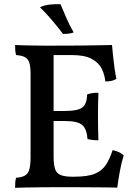

<svg xmlns="http://www.w3.org/2000/svg" viewBox="-20 -894 648 917"><path d="M52 -679Q68 -678 92.5 -677.5Q117 -677 144.5 -676.5Q172 -676 196.5 -676Q221 -676 236 -676V-146Q236 -108 243 -87Q250 -66 270 -58Q290 -50 325 -50L319 0Q291 0 253.5 0Q216 0 176.5 0.5Q137 1 104 1.5Q71 2 52 3Q52 -12 53 -24.5Q54 -37 57 -45Q84 -47 99 -55.5Q114 -64 120 -85Q126 -106 126 -146V-540Q126 -576 120 -594.5Q114 -613 99 -621Q84 -629 57 -631Q54 -640 53 -653Q52 -666 52 -679ZM518 -177Q536 -173 548.5 -167Q561 -161 571 -152Q560 -118 552.5 -76.5Q545 -35 540 2Q519 1 484.5 1Q450 1 407.5 0.5Q365 0 319 0L325 -50H333Q399 -50 433.5 -64.5Q468 -79 486 -107Q504 -135 518 -177ZM450 -451Q449 -426 448.5 -397.5Q448 -369 448 -341Q448 -312 448.5 -281Q449 -250 450 -224Q435 -224 422.5 -225.5Q410 -227 398 -230Q394 -280 371.5 -298Q349 -316 290 -316H220V-364H290Q350 -364 372.5 -380Q395 -396 396 -443Q410 -448 423 -449.5Q436 -451 450 -451ZM515 -679Q517 -657 520 -627Q523 -597 527 -568.5Q531 -540 536 -518Q527 -511 513.5 -508Q500 -505 483 -505Q480 -537 466 -565.5Q452 -594 418.5 -612.5Q385 -631 323 -631H212L235 -676Q313 -676 369 -676.5Q425 -677 461 -678Q497 -679 515 -679ZM281 -732Q251 -771 225 -801.5Q199 -832 171 -859Q190 -869 217 -872Q244 -875 269 -874Q282 -843 297 -808Q312 -773 332 -739Q321 -735 309 -733.5Q297 -732 281 -732Z"/></svg>

Font: Vollkorn Medium
Style: Regular
Weight: 500
Designer: Friedrich Althausen
Foundry: Friedrich Althausen
Version: Version 5.000